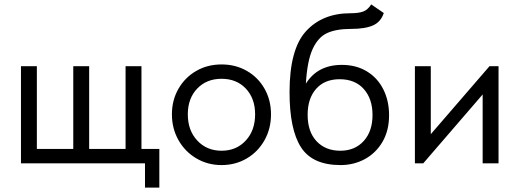

<svg xmlns="http://www.w3.org/2000/svg" viewBox="-20 -740 2354 870"><path d="M702 110H637V0H75V-440H147V-65H312V-440H384V-65H549V-440H621V-65H702Z M759 -222Q759 -286 788.5 -337.5Q818 -389 869 -418.5Q920 -448 984 -448Q1048 -448 1099 -418.5Q1150 -389 1179 -337.5Q1208 -286 1208 -222Q1208 -157 1178.5 -104.5Q1149 -52 1098 -22Q1047 8 984 8Q921 8 869.5 -22.5Q818 -53 788.5 -105.5Q759 -158 759 -222ZM1136 -222Q1136 -294 1094 -338.5Q1052 -383 984 -383Q916 -383 873.5 -338.5Q831 -294 831 -222Q831 -149 874 -103Q917 -57 984 -57Q1051 -57 1093.5 -103Q1136 -149 1136 -222Z M1743 -218Q1743 -148 1713 -97Q1683 -46 1633 -19Q1583 8 1523 8Q1396 8 1344 -72.5Q1292 -153 1292 -322Q1292 -517 1366.5 -598.5Q1441 -680 1568 -680Q1606 -680 1626.5 -688Q1647 -696 1662 -720L1719 -681Q1706 -641 1670.5 -625Q1635 -609 1570 -609Q1503 -609 1462 -590Q1421 -571 1396.5 -517.5Q1372 -464 1366 -361Q1419 -446 1529 -446Q1594 -446 1642.5 -416.5Q1691 -387 1717 -335Q1743 -283 1743 -218ZM1668 -219Q1668 -292 1628.5 -336.5Q1589 -381 1519 -381Q1451 -381 1412.5 -337.5Q1374 -294 1374 -220Q1374 -143 1414.5 -100Q1455 -57 1522 -57Q1588 -57 1628 -101Q1668 -145 1668 -219Z M1932 -132 2198 -440H2239V0H2167V-312L1898 0H1860V-440H1932Z"/></svg>

Font: Tilda Sans
Style: Regular
Weight: 400
Designer: ParaType Ltd
Foundry: ParaType Ltd
Version: Version 1.002W